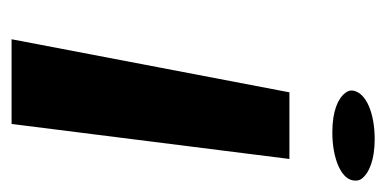

<svg xmlns="http://www.w3.org/2000/svg" viewBox="-192 -386 683 340"><g transform="rotate(90 150.0 -216.5)"><path d="M141 -500C140 -494 142 -490 145 -486C155 -473 177 -463 215 -463C260 -463 297 -478 300 -500C301 -506 300 -511 297 -515C287 -528 264 -538 227 -538C181 -538 145 -523 141 -500ZM50 105H200L262 -387H144Z"/></g></svg>

Font: Aerodynamic
Style: Obl
Weight: 500
Designer: Google
Version: Version 2.000980; 2014